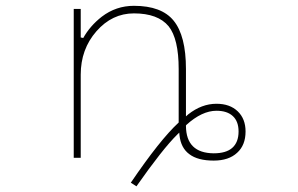

<svg xmlns="http://www.w3.org/2000/svg" viewBox="-20 -575 1040 670"><path d="M436.5 62.5Q538.1 -86.9 602.5 -146.5L603.5 -147.5V-334Q603.5 -439.5 568.4 -483.4Q531.2 -528.3 447.3 -528.3Q371.1 -528.3 316.4 -465.8Q261.7 -403.3 261.7 -314.5V-24.4H237.3V-543.9H261.7V-444.3L270.5 -442.4Q293.9 -484.4 335 -516.6Q384.8 -554.7 447.3 -554.7Q543.9 -554.7 585.9 -502.9Q628.9 -450.2 628.9 -334V-168.9L636.7 -175.8Q683.6 -212.9 735.4 -212.9Q782.2 -212.9 809.6 -186.5Q836.9 -160.2 836.9 -116.2Q836.9 -68.4 807.6 -42Q778.3 -14.6 725.6 -14.6Q669.9 -14.6 640.6 -37.1Q611.3 -58.6 606.4 -102.5L605.5 -112.3L598.6 -105.5Q547.9 -55.7 456.1 75.2ZM735.4 -188.5Q684.6 -188.5 629.9 -138.7L628.9 -136.7V-134.8Q629.9 -41 725.6 -40Q768.6 -40 790 -58.6Q812.5 -78.1 812.5 -116.2Q812.5 -151.4 792.5 -169.9Q772.5 -188.5 735.4 -188.5Z"/></svg>

Font: Mgen+ 1mn thin
Style: Regular
Weight: 100
Designer: [Source Han Sans]
Ryoko NISHIZUKA  (kana & ideographs); Paul D. Hunt (Latin, Greek & Cyrillic); Wenlong ZHANG  (bopomofo
Version: Version 1.059.20150602